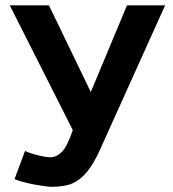

<svg xmlns="http://www.w3.org/2000/svg" viewBox="-20 -696 656 730"><path d="M325.2 -346.2 462.9 -675.8H607.9L358.9 -124Q335.4 -72.3 310.5 -42.2Q285.6 -12.2 256.1 1Q226.6 14.2 176.8 14.2Q156.7 14.2 109.6 5.4Q62.5 -3.4 35.2 -15.1L75.2 -122.1Q93.8 -112.8 124.8 -105.5Q155.8 -98.1 170.9 -98.1Q194.3 -98.1 214.6 -117.9Q234.9 -137.7 256.8 -201.2L17.1 -675.8H166Z"/></svg>

Font: Clear Sans
Style: Bold
Weight: 700
Foundry: Intel Corporation
Version: Version 1.00